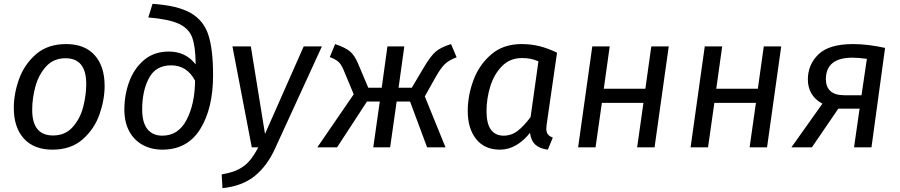

<svg xmlns="http://www.w3.org/2000/svg" viewBox="-20 -769 4699 1002"><path d="M52 -206Q52 -280 79.5 -356.5Q107 -433 168 -486Q229 -539 325 -539Q422 -539 474 -481Q526 -423 526 -321Q526 -248 499 -171.5Q472 -95 411 -41.5Q350 12 254 12Q157 12 104.5 -46Q52 -104 52 -206ZM430 -331Q430 -465 322 -465Q259 -465 220 -421.5Q181 -378 164.5 -316.5Q148 -255 148 -196Q148 -62 257 -62Q320 -62 359 -105.5Q398 -149 414 -210.5Q430 -272 430 -331Z M629 -197Q629 -274 654.5 -343Q680 -412 732 -456Q784 -500 861 -500Q949 -500 1001 -433V-439Q1000 -528 982.5 -574.5Q965 -621 913 -645Q861 -669 754 -678L776 -749Q908 -740 975.5 -701Q1043 -662 1067.5 -586.5Q1092 -511 1092 -377Q1092 -203 1025 -95.5Q958 12 827 12Q770 12 725 -12.5Q680 -37 654.5 -84Q629 -131 629 -197ZM998 -348Q956 -428 873 -428Q793 -428 757.5 -361.5Q722 -295 722 -198Q722 -129 749.5 -95Q777 -61 827 -61Q911 -61 954 -144Q997 -227 998 -348Z M1416 5Q1375 96 1310 149Q1245 202 1141 213L1137 141Q1191 132 1224.5 115Q1258 98 1281 71.5Q1304 45 1328 0H1294L1193 -527H1289L1363 -70L1565 -527H1660Z M2363 -470Q2323 -455 2301.5 -434.5Q2280 -414 2252 -364L2197 -266L2305 0H2209L2120 -239H2050L2016 0H1928L1962 -239H1895L1739 0H1636L1826 -277L1773 -404Q1761 -433 1746 -446.5Q1731 -460 1701 -471L1729 -539Q1782 -521 1806 -501Q1830 -481 1847 -441L1902 -311H1972L2002 -527H2090L2060 -311H2129L2193 -419Q2228 -478 2255 -500.5Q2282 -523 2334 -539Z M2887 -494 2833 -120Q2831 -104 2831 -98Q2831 -80 2838.5 -69Q2846 -58 2865 -51L2839 12Q2797 7 2774 -14Q2751 -35 2746 -76Q2714 -35 2674 -11.5Q2634 12 2589 12Q2509 12 2465 -43Q2421 -98 2421 -190Q2421 -270 2450.5 -350Q2480 -430 2543 -484.5Q2606 -539 2702 -539Q2751 -539 2795.5 -528Q2840 -517 2887 -494ZM2519 -189Q2519 -124 2542 -92.5Q2565 -61 2608 -61Q2649 -61 2681.5 -86Q2714 -111 2749 -158L2790 -449Q2769 -458 2749.5 -462Q2730 -466 2704 -466Q2641 -466 2599.5 -423.5Q2558 -381 2538.5 -317.5Q2519 -254 2519 -189Z M3338 -232H3121L3088 0H2997L3071 -527H3162L3131 -306H3348L3379 -527H3470L3396 0H3305Z M3925 -232H3708L3675 0H3584L3658 -527H3749L3718 -306H3935L3966 -527H4057L3983 0H3892Z M4599 -519 4528 0H4437L4466 -202H4355L4217 0H4110L4272 -228Q4234 -248 4215 -280.5Q4196 -313 4196 -354Q4196 -432 4251.5 -485.5Q4307 -539 4432 -539Q4508 -539 4599 -519ZM4290 -355Q4290 -316 4313.5 -294Q4337 -272 4387 -272H4476L4504 -462Q4458 -468 4429 -468Q4290 -468 4290 -355Z"/></svg>

Font: Fira Sans
Style: Italic
Weight: 400
Italic angle: -8°
Designer: bBox Type GmbH & Carrois Corporate GbR & Edenspiekermann AG
Foundry: bBox Type GmbH & Carrois Corporate GbR & Edenspiekermann AG
Version: Version 4.301